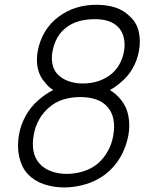

<svg xmlns="http://www.w3.org/2000/svg" viewBox="-20 -786 634 821"><path d="M233.5 -716.5Q300.5 -765.5 392.5 -765.5Q486.5 -765.5 534.5 -716.5Q563.5 -691 573 -652Q582.5 -613 574 -567.5Q566.5 -527 546.5 -492.5Q526.5 -458 495 -432.5Q474.5 -414.5 450 -401Q464 -392.5 476 -381.8Q488 -371 498 -358.5Q522 -328.5 529.2 -289Q536.5 -249.5 529 -207.5Q520 -159 495.5 -115.5Q471 -72 431.5 -41.5Q393.5 -12.5 347.2 1.5Q301 15.5 254 15.5Q208.5 15.5 167.2 1.5Q126 -12.5 99 -41.5Q84.5 -57 75.2 -76.8Q66 -96.5 61.5 -118.2Q57 -140 57 -163.8Q57 -187.5 61.5 -211.5Q68.5 -252 90 -291Q111.5 -330 145 -358.5Q173.5 -384 207.5 -401Q186.5 -414.5 173 -432.5Q150 -458 142.2 -491.2Q134.5 -524.5 140.5 -563.5Q158.5 -662.5 233.5 -716.5ZM265.5 -670Q216.5 -634.5 204 -563.5Q199 -533.5 205.2 -508Q211.5 -482.5 229 -465.5Q247 -448 274.5 -438.5Q302 -429 333.5 -429Q402.5 -429 451 -465.5Q475 -483.5 490 -509.8Q505 -536 510.5 -567.5Q515.5 -599 509.2 -625.5Q503 -652 485.5 -670Q453 -704 386.5 -704Q311 -704 265.5 -670ZM191.5 -328Q164.5 -305.5 147.2 -274.8Q130 -244 124 -207.5Q117.5 -171 123.2 -140Q129 -109 149 -86.5Q167.5 -65.5 198 -54Q228.5 -42.5 264.5 -42.5Q301 -42.5 336 -53.2Q371 -64 398 -86.5Q424 -109 441.2 -140Q458.5 -171 464.5 -207.5Q471 -244 465.2 -274.8Q459.5 -305.5 440.5 -328Q421 -350.5 390.8 -360.8Q360.5 -371 323 -371Q286.5 -371 252 -360.8Q217.5 -350.5 191.5 -328Z"/></svg>

Font: Russisch Sans Light
Style: Italic
Weight: 300
Italic angle: -10°
Designer: Michael Sharanda (font) & Cristiano Sobral (main changes)
Foundry: Michael Sharanda
Version: Version 2.00;September 8, 2020;FontCreator 13.0.0.2681 64-bi